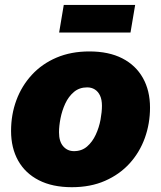

<svg xmlns="http://www.w3.org/2000/svg" viewBox="-20 -758 661 788"><path d="M274.9 10.3Q195.3 10.3 139.4 -18.3Q83.5 -46.9 54.4 -98.9Q25.4 -150.9 25.4 -220.7Q25.4 -287.6 47.1 -346.4Q68.8 -405.3 110.6 -450.7Q152.3 -496.1 211.9 -521.5Q271.5 -546.9 346.7 -546.9Q426.3 -546.9 481.7 -518.6Q537.1 -490.2 566.4 -438.2Q595.7 -386.2 595.7 -316.4Q595.7 -251 574.5 -191.9Q553.2 -132.8 512 -87.4Q470.7 -42 411.1 -15.9Q351.6 10.3 274.9 10.3ZM283.7 -137.7Q315.4 -137.7 337.4 -156.7Q359.4 -175.8 373 -205.3Q386.7 -234.9 392.6 -266.8Q398.4 -298.8 398.4 -323.7Q398.4 -349.1 390.6 -365.7Q382.8 -382.3 369.1 -390.9Q355.5 -399.4 337.9 -399.4Q305.7 -399.4 283.4 -380.6Q261.2 -361.8 247.8 -332.8Q234.4 -303.7 228.3 -272.2Q222.2 -240.7 222.2 -214.8Q222.2 -177.2 239.5 -157.5Q256.8 -137.7 283.7 -137.7ZM534.7 -737.8 515.6 -624.5H222.7L241.7 -737.8Z"/></svg>

Font: Inter 18pt Black
Style: Italic
Weight: 900
Italic angle: -9.3988°
Designer: Rasmus Andersson
Foundry: rsms
Version: Version 4.001;git-66647c0bb